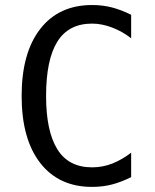

<svg xmlns="http://www.w3.org/2000/svg" viewBox="-20 -731 618 767"><path d="M503.9 -23.4Q464.8 -3.9 427.7 5.9Q390.6 15.6 347.7 15.6Q214.8 15.6 140.6 -80.1Q66.4 -175.8 66.4 -347.7Q66.4 -519.5 140.6 -615.2Q214.8 -710.9 347.7 -710.9Q390.6 -710.9 427.7 -701.2Q464.8 -691.4 503.9 -671.9V-578.1Q468.8 -605.5 427.7 -621.1Q386.7 -636.7 347.7 -636.7Q253.9 -636.7 209 -564.5Q164.1 -492.2 164.1 -347.7Q164.1 -207 209 -134.8Q253.9 -62.5 347.7 -62.5Q390.6 -62.5 429.7 -78.1Q468.8 -93.8 503.9 -121.1Z"/></svg>

Font: 和音 by 宁静之雨，公众号njzyshare
Style: Regular
Weight: 400
Designer: Steve Matteson
Foundry: Ascender Corporation
Version: Version 6.00;June 8, 2018;FontCreator 11.0.0.2388 32-bit